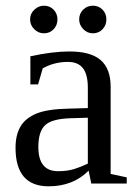

<svg xmlns="http://www.w3.org/2000/svg" viewBox="-20 -652 484 682"><path d="M227.1 -469.2Q302.2 -469.2 337.6 -438.5Q373 -407.7 373 -344.2V-34.2L430.2 -22V0H304.2L294.9 -45.9Q239.3 9.8 152.8 9.8Q35.2 9.8 35.2 -127Q35.2 -172.9 53 -202.9Q70.8 -232.9 109.9 -248.8Q148.9 -264.6 223.1 -266.1L292 -268.1V-339.8Q292 -387.2 274.7 -409.7Q257.3 -432.1 221.2 -432.1Q172.4 -432.1 131.8 -409.2L115.2 -352.1H87.9V-452.1Q167 -469.2 227.1 -469.2ZM292 -233.9 228 -231.9Q162.6 -229.5 139.4 -206.5Q116.2 -183.6 116.2 -129.9Q116.2 -43.9 186 -43.9Q219.2 -43.9 243.4 -51.5Q267.6 -59.1 292 -70.8ZM357.9 -583Q357.9 -562.5 344.2 -548.1Q330.6 -533.7 310.1 -533.7Q289.6 -533.7 275.4 -548.8Q261.2 -564 261.2 -583Q261.2 -603.5 275.4 -617.7Q289.6 -631.8 310.1 -631.8Q330.6 -631.8 344.2 -617.7Q357.9 -603.5 357.9 -583ZM184.1 -583Q184.1 -562.5 170.4 -548.1Q156.7 -533.7 136.2 -533.7Q116.2 -533.7 101.6 -548.3Q86.9 -563 86.9 -583Q86.9 -603.5 102.1 -617.7Q117.2 -631.8 136.2 -631.8Q156.7 -631.8 170.4 -617.7Q184.1 -603.5 184.1 -583Z"/></svg>

Font: Liberation Serif
Style: Regular
Weight: 400
Designer: Steve Matteson
Foundry: Ascender Corporation
Version: Version 2.1.5